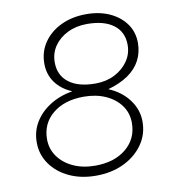

<svg xmlns="http://www.w3.org/2000/svg" viewBox="-81 -781 765 862"><g transform="rotate(-10 301.0 -350.0)"><path d="M288 11Q220 11 166.5 -14Q113 -39 82 -83Q51 -127 51 -182Q51 -233 76 -274Q101 -315 145.5 -343Q190 -371 248 -381Q200 -401 173 -438Q146 -475 146 -525Q146 -579 175 -621Q204 -663 254.5 -687Q305 -711 369 -711Q430 -711 476.5 -689.5Q523 -668 549.5 -630.5Q576 -593 576 -544Q576 -500 557 -464Q538 -428 500.5 -402.5Q463 -377 409 -362Q467 -338 501 -292.5Q535 -247 535 -192Q535 -134 502.5 -88Q470 -42 414.5 -15.5Q359 11 288 11ZM357 -397Q406 -397 444.5 -416.5Q483 -436 506 -469Q529 -502 529 -543Q529 -602 486 -634.5Q443 -667 365 -667Q316 -667 277 -648Q238 -629 215.5 -596.5Q193 -564 193 -522Q193 -463 236 -430Q279 -397 357 -397ZM292 -34Q380 -34 433.5 -78.5Q487 -123 487 -195Q487 -240 462 -274.5Q437 -309 393.5 -328.5Q350 -348 294 -348Q206 -348 152.5 -304Q99 -260 99 -188Q99 -144 124 -109Q149 -74 192.5 -54Q236 -34 292 -34Z"/></g></svg>

Font: Red Hat Text VF
Style: Italic
Weight: 300
Italic angle: -12°
Designer: Pentagram, MCKL
Foundry: Pentagram, MCKL
Version: Version 1.023